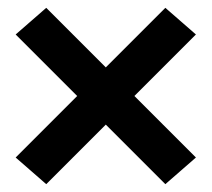

<svg xmlns="http://www.w3.org/2000/svg" viewBox="-20 -585 540 490"><path d="M98 -115 20 -183 177 -340 20 -497 98 -565 250 -413 402 -565 480 -497 323 -340 480 -183 402 -115 250 -267Z"/></svg>

Font: Iosevka Julsh Curly
Style: Bold
Weight: 700
Designer: Belleve Invis
Foundry: Belleve Invis
Version: Version 15.0.2; ttfautohint (v1.8.4)